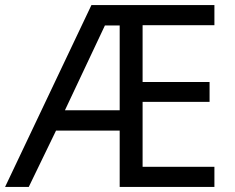

<svg xmlns="http://www.w3.org/2000/svg" viewBox="-21 -734 922 754"><path d="M821 0H449V-221H199L92 0H-1L338 -714H821V-635H539V-412H802V-334H539V-79H821ZM234 -301H449V-634H391Z"/></svg>

Font: Noto Sans Symbols
Style: Regular
Weight: 400
Designer: Monotype Design Team
Foundry: Monotype Imaging Inc.
Version: Version 2.002